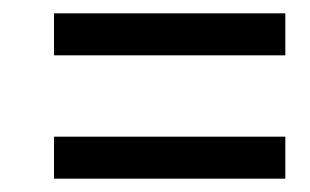

<svg xmlns="http://www.w3.org/2000/svg" viewBox="-20 -501 465 288"><path d="M61 -481H408V-418H61ZM61 -296H408V-233H61Z"/></svg>

Font: Noto Serif CondSemiBold
Style: Italic
Weight: 600
Width: 3
Italic angle: -12°
Designer: Monotype Design Team
Foundry: Monotype Imaging Inc.
Version: Version 1.001